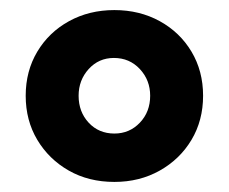

<svg xmlns="http://www.w3.org/2000/svg" viewBox="-20 -736 454 381"><path d="M207 -375Q156 -375 116.5 -397.5Q77 -420 54 -458.5Q31 -497 31 -546Q31 -595 54 -633.5Q77 -672 117 -694Q157 -716 207 -716Q257 -716 297 -694Q337 -672 360 -633.5Q383 -595 383 -546Q383 -497 360 -458.5Q337 -420 297 -397.5Q257 -375 207 -375ZM207 -471Q237 -471 257.5 -492.5Q278 -514 278 -546Q278 -577 257.5 -599Q237 -621 206 -621Q176 -621 156 -599Q136 -577 136 -546Q136 -514 156 -492.5Q176 -471 207 -471Z"/></svg>

Font: Nunito Sans 10pt SemiExpanded Black
Style: Regular
Weight: 900
Width: 6
Designer: Vernon Adams
Foundry: Vernon Adams
Version: Version 3.101;gftools[0.9.27]